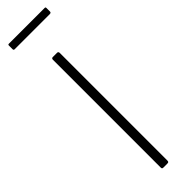

<svg xmlns="http://www.w3.org/2000/svg" viewBox="-318 -922 911 911"><g transform="rotate(-45 137.0 -467.0)"><path d="M151 -742Q160 -742 160 -732V-12Q160 -5 158 -2.5Q156 0 148 0H125Q118 0 116 -2Q114 -4 114 -10V-732Q114 -742 123 -742ZM266 -928V-904Q266 -896 256 -896H21Q17 -896 15.5 -898Q14 -900 14 -904V-927Q14 -934 19 -934H261Q266 -934 266 -928Z"/></g></svg>

Font: Libre Franklin Thin
Style: Regular
Weight: 100
Designer: Pablo Impallari, Rodrigo Fuenzalida, Nhung Nguyen
Foundry: Impallari Type
Version: Version 3.000